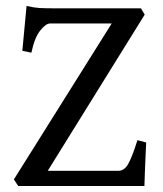

<svg xmlns="http://www.w3.org/2000/svg" viewBox="-20 -622 545 642"><path d="M468.8 -145.5Q467.8 -125.5 466.6 -98.4Q465.3 -71.3 464.4 -44.9Q463.4 -18.6 462.9 0H41L26.4 -22L353.5 -543.5H147.9Q132.8 -543.5 114 -519.3Q95.2 -495.1 85 -445.8L54.7 -452.1L68.8 -602.1Q94.7 -596.2 112.5 -595.2Q130.4 -594.2 157.7 -594.2H451.2L463.9 -573.2L139.6 -50.8H375.5Q395.5 -50.8 408.4 -73.2Q421.4 -95.7 439.5 -153.3Z"/></svg>

Font: Namdhinggo
Style: Regular
Weight: 400
Designer: Victor Gaultney
Foundry: SIL International
Version: Version 3.001